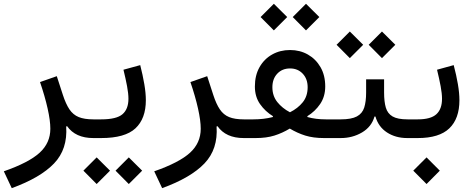

<svg xmlns="http://www.w3.org/2000/svg" viewBox="-118 -732 2500 1018"><path d="M94.2 -296.9 183.1 -328.1 215.3 -229Q231 -180.7 250.2 -152.1Q269.5 -123.5 299.3 -111.3Q329.1 -99.1 377 -99.1H377.4V0H377Q282.2 0 237.8 -63L232.9 -61.5Q241.2 58.6 168.7 134.5Q96.2 210.4 -55.7 265.6L-97.7 176.3Q35.2 129.9 92 77.9Q148.9 25.9 148.9 -49.3Q148.9 -92.3 134.5 -156.7Q120.1 -221.2 94.2 -296.9Z M324.2 172.9 394.5 102.5 465.3 172.9 394.5 243.7ZM494.6 172.9 564.9 102.5 635.7 172.9 564.9 243.7ZM625.5 -386.7Q639.2 -333 647.2 -285.6Q655.3 -238.3 655.3 -200.7Q655.3 -103 600.1 -51.5Q544.9 0 418.5 0H377.4Q361.3 0 361.3 -49.8Q361.3 -99.1 377.4 -99.1H418.5Q500 -99.1 531.5 -126.5Q563 -153.8 563 -208.5Q563 -235.8 555.7 -275.1Q548.3 -314.5 536.6 -362.3Z M891.6 -296.9 980.5 -328.1 1012.7 -229Q1028.3 -180.7 1047.6 -152.1Q1066.9 -123.5 1096.7 -111.3Q1126.5 -99.1 1174.3 -99.1H1174.8V0H1174.3Q1079.6 0 1035.2 -63L1030.3 -61.5Q1038.6 58.6 966.1 134.5Q893.6 210.4 741.7 265.6L699.7 176.3Q832.5 129.9 889.4 77.9Q946.3 25.9 946.3 -49.3Q946.3 -92.3 931.9 -156.7Q917.5 -221.2 891.6 -296.9Z M1263.7 -641.6 1334 -711.9 1404.8 -641.6 1334 -570.8ZM1434.1 -641.6 1504.4 -711.9 1575.2 -641.6 1504.4 -570.8ZM1233.4 -273.4Q1233.4 -332.5 1258.1 -376Q1282.7 -419.4 1325 -443.1Q1367.2 -466.8 1419.9 -466.8Q1472.2 -466.8 1514.4 -442.9Q1556.6 -418.9 1581.5 -375.7Q1606.4 -332.5 1606.4 -273.9Q1606.4 -220.2 1579.6 -180.7Q1552.7 -141.1 1511.2 -115.7L1512.7 -111.3Q1555.7 -99.1 1608.9 -99.1H1665.5V0H1599.6Q1543 0 1500.7 -13.2Q1458.5 -26.4 1418.5 -50.3Q1378.9 -26.4 1336.7 -13.2Q1294.4 0 1238.3 0H1174.8Q1158.2 0 1158.2 -49.8Q1158.2 -99.1 1174.8 -99.1H1225.6Q1280.8 -99.1 1328.1 -111.3L1329.6 -115.7Q1288.1 -141.1 1260.7 -180.2Q1233.4 -219.2 1233.4 -273.4ZM1419.4 -136.7Q1461.4 -157.7 1487.3 -189.9Q1513.2 -222.2 1513.2 -269.5Q1513.2 -313.5 1487.1 -341.3Q1460.9 -369.1 1419.9 -369.1Q1378.4 -369.1 1352.3 -341.6Q1326.2 -314 1326.2 -269.5Q1326.2 -223.6 1352.3 -190.9Q1378.4 -158.2 1419.4 -136.7Z M1918.5 -241.2Q1918.5 -192.9 1927.7 -161.4Q1937 -129.9 1963.6 -114.5Q1990.2 -99.1 2043 -99.1H2074.2V0H2041.5Q1979.5 0 1933.8 -29.8Q1888.2 -59.6 1872.6 -114.3H1867.7Q1852.1 -59.6 1801.5 -29.8Q1751 0 1688.5 0H1665.5Q1649.4 0 1649.4 -49.8Q1649.4 -99.1 1665.5 -99.1H1688.5Q1745.1 -99.1 1774.2 -114.7Q1803.2 -130.4 1813.2 -161.9Q1823.2 -193.4 1823.2 -241.2V-311.5H1918.5ZM1666.5 -494.6 1736.8 -564.9 1807.6 -494.6 1736.8 -423.8ZM1836.9 -494.6 1907.2 -564.9 1978 -494.6 1907.2 -423.8Z M2287.6 -386.7Q2301.8 -333 2309.8 -285.6Q2317.9 -238.3 2317.9 -200.7Q2317.9 -103 2264.4 -51.5Q2210.9 0 2097.2 0H2074.2Q2058.1 0 2058.1 -49.8Q2058.1 -99.1 2074.2 -99.1H2097.2Q2166 -99.1 2195.8 -126.5Q2225.6 -153.8 2225.6 -208.5Q2225.6 -235.8 2218.3 -275.1Q2210.9 -314.5 2199.2 -362.3ZM2073.2 172.9 2143.6 102.5 2213.9 172.9 2143.6 243.7Z"/></svg>

Font: Estedad-FD Medium
Style: Regular
Weight: 500
Designer: Amin Abedi
Version: Version 7.3